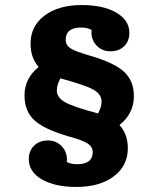

<svg xmlns="http://www.w3.org/2000/svg" viewBox="-20 -730 627 760"><path d="M510 -349Q510 -281 453 -235Q486 -199 486 -143Q486 -74 430.5 -32Q375 10 282 10Q197 10 145.5 -20Q94 -50 94 -100Q94 -133 115 -153.5Q136 -174 170 -174Q202 -174 223.5 -152Q245 -130 245 -98Q245 -92 244 -89Q260 -80 285 -80Q347 -80 347 -128Q347 -149 327 -162Q307 -175 252 -190Q155 -218 116 -254Q77 -290 77 -352Q77 -420 133 -465Q101 -501 101 -557Q101 -627 156.5 -668.5Q212 -710 304 -710Q389 -710 440.5 -680Q492 -650 492 -600Q492 -567 471.5 -547Q451 -527 417 -527Q385 -527 363.5 -548.5Q342 -570 342 -602Q342 -608 343 -611Q327 -621 301 -621Q240 -621 240 -572Q240 -551 259.5 -538.5Q279 -526 335 -510Q432 -482 471 -446Q510 -410 510 -349ZM205 -372Q205 -344 237.5 -325.5Q270 -307 368 -281Q382 -306 382 -328Q382 -357 350 -375Q318 -393 219 -420Q205 -393 205 -372Z"/></svg>

Font: Solway
Style: Bold
Weight: 700
Designer: Mariya V. Pigoulevskaya
Foundry: The Northern Block Ltd.
Version: Version 1.000;hotconv 1.0.109;makeotfexe 2.5.65596